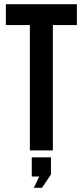

<svg xmlns="http://www.w3.org/2000/svg" viewBox="-20 -720 396 919"><path d="M8 -600V-700H348V-600H233V0H123V-600ZM168 125H132V33H224V115L181 179H142Z"/></svg>

Font: Bebas Neue
Style: Regular
Weight: 400
Designer: Ryoichi Tsunekawa
Foundry: Ryoichi Tsunekawa
Version: Version 1.400